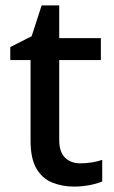

<svg xmlns="http://www.w3.org/2000/svg" viewBox="-20 -680 423 710"><path d="M277 -76Q298 -76 320 -79.5Q342 -83 358 -89V-9Q340 -1 311.5 4.5Q283 10 254 10Q210 10 173 -5Q136 -20 114.5 -57Q93 -94 93 -160V-458H18V-506L97 -546L134 -660H199V-539H353V-458H199V-162Q199 -118 220.5 -97Q242 -76 277 -76Z"/></svg>

Font: Noto Sans Ol Chiki Medium
Style: Regular
Weight: 500
Designer: Monotype Design Team, Lewis McGuffie
Foundry: Monotype Imaging Inc.
Version: Version 2.003; ttfautohint (v1.8.4.7-5d5b)